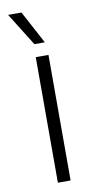

<svg xmlns="http://www.w3.org/2000/svg" viewBox="-86 -789 422 828"><g transform="rotate(-10 124.5 -375.0)"><path d="M70.8 -750 147.9 -606H102.1L12.2 -750ZM153.8 -549.8V0H98.1V-549.8Z"/></g></svg>

Font: Stilu Light
Style: Regular
Weight: 300
Designer: Genilson Lima Santos
Foundry: Genilson Lima Santos
Version: Version 1.200;PS 001.200;hotconv 1.0.88;makeotf.lib2.5.64775